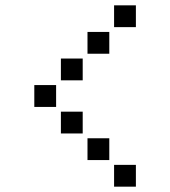

<svg xmlns="http://www.w3.org/2000/svg" viewBox="-20 -711 640 722"><path d="M410 -691Q409 -691 409 -691Q409 -691 409 -690V-610Q409 -609 409 -609Q409 -609 410 -609H490Q491 -609 491 -609Q491 -609 491 -610V-690Q491 -691 491 -691Q491 -691 490 -691ZM310 -591Q309 -591 309 -591Q309 -591 309 -590V-510Q309 -509 309 -509Q309 -509 310 -509H390Q391 -509 391 -509Q391 -509 391 -510V-590Q391 -591 391 -591Q391 -591 390 -591ZM210 -491Q209 -491 209 -491Q209 -491 209 -490V-410Q209 -409 209 -409Q209 -409 210 -409H290Q291 -409 291 -409Q291 -409 291 -410V-490Q291 -491 291 -491Q291 -491 290 -491ZM110 -391Q109 -391 109 -391Q109 -391 109 -390V-310Q109 -309 109 -309Q109 -309 110 -309H190Q191 -309 191 -309Q191 -309 191 -310V-390Q191 -391 191 -391Q191 -391 190 -391ZM210 -291Q209 -291 209 -291Q209 -291 209 -290V-210Q209 -209 209 -209Q209 -209 210 -209H290Q291 -209 291 -209Q291 -209 291 -210V-290Q291 -291 291 -291Q291 -291 290 -291ZM310 -191Q309 -191 309 -191Q309 -191 309 -190V-110Q309 -109 309 -109Q309 -109 310 -109H390Q391 -109 391 -109Q391 -109 391 -110V-190Q391 -191 391 -191Q391 -191 390 -191ZM410 -91Q409 -91 409 -91Q409 -91 409 -90V-10Q409 -9 409 -9Q409 -9 410 -9H490Q491 -9 491 -9Q491 -9 491 -10V-90Q491 -91 491 -91Q491 -91 490 -91Z"/></svg>

Font: Doto Black ExtraBold
Style: Regular
Weight: 800
Monospace: yes
Version: Version 1.000